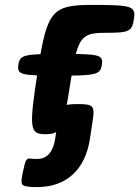

<svg xmlns="http://www.w3.org/2000/svg" viewBox="-20 -548 569 784"><path d="M527 -471C535 -523 519 -528 356 -528C193 -528 172 -504 135 -264C98 -24 100 0 165 0C229 0 238 -19 267 -207C296 -395 309 -414 409 -414C508 -414 519 -419 527 -471ZM396 -284C402 -324 387 -328 233 -328C78 -328 61 -324 55 -284C49 -243 64 -239 219 -239C373 -239 390 -243 396 -284ZM133 101C124 101 117 101 109 100C88 97 85 100 74 152C63 203 65 211 95 214C106 216 117 216 131 216C253 216 328 143 347 20L358 -52C368 -116 362 -123 298 -123C234 -123 226 -116 216 -52L205 20C198 66 176 101 133 101Z"/></svg>

Font: Asimov Print
Style: AIt
Weight: 500
Designer: Google
Version: Version 2.000980: 2014